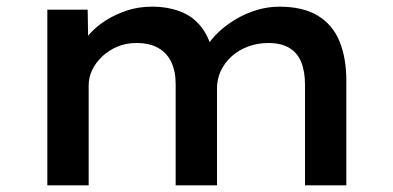

<svg xmlns="http://www.w3.org/2000/svg" viewBox="-20 -556 1178 576"><path d="M122 0V-527H243L245 -405H217Q227 -429 247.5 -452.5Q268 -476 297 -494.5Q326 -513 361 -524.5Q396 -536 436 -536Q483 -536 521 -521.5Q559 -507 584 -475Q609 -443 619 -394L592 -400L600 -416Q613 -438 635 -459Q657 -480 686 -497.5Q715 -515 749 -525.5Q783 -536 818 -536Q889 -536 933.5 -509Q978 -482 998.5 -432Q1019 -382 1019 -314V0H895V-302Q895 -342 883.5 -370Q872 -398 847.5 -412.5Q823 -427 785 -427Q753 -427 724.5 -416.5Q696 -406 675 -387Q654 -368 642.5 -343.5Q631 -319 631 -291V0H507V-303Q507 -342 494 -369.5Q481 -397 455 -412Q429 -427 389 -427Q358 -427 332 -416Q306 -405 286.5 -386.5Q267 -368 256.5 -346Q246 -324 246 -300V0Z"/></svg>

Font: Lexend Exa Medium
Style: Regular
Weight: 500
Designer: Bonnie Shaver-Troup, Thomas Jockin
Foundry: Lexend
Version: Version 1.007